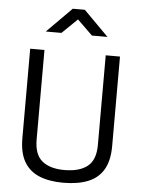

<svg xmlns="http://www.w3.org/2000/svg" viewBox="-61 -974 766 1032"><g transform="rotate(5 322.0 -458.0)"><path d="M319.2 10.2Q243.2 10.2 189.9 -11.8Q136.6 -33.8 108.3 -81.9Q80 -130 80 -209.7V-692H157V-208.5Q157 -127.7 199.5 -93Q242.1 -58.4 319.2 -58.4Q400.6 -58.4 444 -92.9Q487.5 -127.5 487.5 -208.5V-692H564.5V-209.7Q564.5 -130.6 536.2 -82.2Q507.9 -33.8 453.1 -11.8Q398.2 10.2 319.2 10.2ZM155.3 -791.3 289.3 -926H354.3L488.3 -791.3H404.3L322.4 -871.2L239.9 -791.3Z"/></g></svg>

Font: Titillium Web
Style: Bold
Weight: 700
Designer: Mohamed Gaber, Accademia di Belle Arti di Urbino
Foundry: Kief Type Foundry, Accademia di Belle Arti di Urbino
Version: Version 3.000